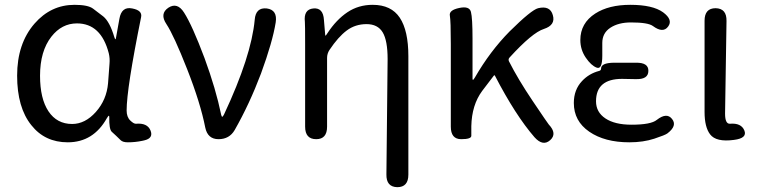

<svg xmlns="http://www.w3.org/2000/svg" viewBox="-20 -577 3141 796"><path d="M261 13Q166 13 110 -58Q51 -131 51 -263.5Q51 -396 123 -479Q191 -557 289 -557Q345 -557 366 -541Q387 -525 408 -509Q435 -487 454 -423Q457 -414 458.5 -414Q460 -414 461 -421L475 -499Q484 -551 528 -542Q571 -534 565 -506Q505 -210 505 -119Q505 -92 520 -77.5Q535 -63 544 -64Q591 -68 604 -36Q617 -4 578 5L569 7Q540 13 510 13Q489 13 480 4Q462 -14 443 -31Q432 -42 433 -92Q433 -97 431 -97Q429 -97 423 -87Q367 13 261 13ZM279 -63Q333 -63 377.5 -113Q422 -163 428 -232L434 -313Q436 -335 431 -356Q399 -480 299 -480Q236 -480 193 -425Q146 -365 146 -263Q146 -168 181 -115.5Q216 -63 279 -63Z M886 0Q841 0 831 -48Q811 -150 756 -290Q701 -430 670 -477Q641 -520 678 -545Q715 -569 743 -525Q777 -472 828 -336Q875 -208 897 -101Q899 -93 901.5 -93Q904 -93 909 -103Q1022 -344 1036 -495Q1040 -547 1086 -542Q1131 -536 1123 -484Q1110 -403 1062 -272Q1014 -145 953 -38Q931 0 886 0Z M1627 199Q1581 198 1582 146L1587 -332Q1587 -409 1566.5 -443Q1546 -477 1499.5 -477Q1453 -477 1417.5 -450.5Q1382 -424 1346 -370Q1336 -355 1336 -337V-52Q1336 0 1291 0Q1245 0 1245 -52V-394Q1245 -478 1244 -486Q1238 -538 1279 -542Q1320 -546 1323 -494L1328 -435Q1328 -429 1329.5 -429Q1331 -429 1338 -440Q1374 -495 1420 -526Q1466 -557 1525 -557Q1602 -557 1637.5 -503.5Q1673 -450 1673 -344V147Q1673 199 1627 199Z M2261 4Q2231 31 2196 -8Q2117 -99 2032 -263Q2030 -267 2027 -263L1979 -200Q1936 -142 1934 -54Q1934 -28 1934 -14Q1934 0 1892 0Q1849 0 1849 -52V-394Q1849 -490 1845 -512.5Q1841 -535 1884 -544Q1926 -553 1932.5 -527.5Q1939 -502 1939 -416V-251Q1939 -246 1941 -246Q1943 -246 1949 -256Q2012 -365 2093 -447Q2183 -536 2211 -543Q2261 -555 2272 -514Q2284 -473 2235 -457Q2187 -442 2093 -339Q2086 -332 2090 -323Q2128 -248 2188 -159Q2252 -64 2255 -61Q2291 -23 2261 4Z M2589 13Q2487 13 2423 -31Q2359 -75 2359 -150Q2359 -205 2393 -241Q2422 -272 2464 -283Q2472 -285 2472 -293Q2472 -316 2524 -317H2616Q2669 -318 2668 -283Q2668 -247 2615 -249H2611Q2585 -250 2559 -250Q2451 -250 2451 -157Q2451 -112 2490 -86Q2529 -60 2598 -60Q2679 -60 2703 -80Q2744 -112 2766 -84Q2789 -56 2747 -24Q2738 -17 2692.5 -2Q2647 13 2589 13ZM2477 -346Q2477 -288 2454 -296.5Q2431 -305 2408.5 -338Q2386 -371 2386 -411Q2386 -481 2448 -521Q2504 -557 2593 -557Q2686 -557 2729 -526Q2771 -495 2750 -467Q2729 -438 2687 -469Q2667 -484 2596 -484Q2544 -484 2510.5 -462Q2477 -440 2477 -399Z M2924 -20Q2901 -50 2901 -113V-491Q2901 -543 2947 -543Q2993 -542 2992 -490L2986 -106Q2986 -63 3006 -64Q3053 -68 3066 -36Q3079 -4 3023 3Q2949 13 2924 -20Z"/></svg>

Font: Resource Han Rounded JP
Style: Regular
Weight: 400
Designer: Cyano Hao (round all glyphs); Ryoko NISHIZUKA 西塚涼子 (kana, bopomofo & ideographs); Paul D. Hunt (Latin, Greek & Cyrillic)
Foundry: Cyano Hao
Version: 0.990